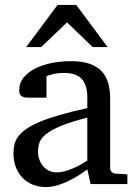

<svg xmlns="http://www.w3.org/2000/svg" viewBox="-20 -740 549 772"><path d="M331.1 -267.1Q263.7 -250 224.1 -233.4Q184.6 -216.8 164.3 -200Q144 -183.1 138.4 -165.8Q132.8 -148.4 132.8 -129.9Q132.8 -114.3 137.9 -99.4Q143.1 -84.5 152.6 -72.8Q162.1 -61 176 -54Q189.9 -46.9 208 -46.9Q228 -46.9 249.8 -54.2Q271.5 -61.5 289.6 -70.3Q310.5 -80.6 331.1 -94.2ZM344.2 0 331.1 -59.1Q304.7 -39.1 276.9 -23.4Q264.6 -16.6 251 -10.3Q237.3 -3.9 222.9 1.2Q208.5 6.3 193.6 9.3Q178.7 12.2 164.1 12.2Q136.7 12.2 113 2.9Q89.4 -6.3 71.8 -23.9Q54.2 -41.5 44.2 -66.4Q34.2 -91.3 34.2 -123Q34.2 -141.6 37.8 -158.2Q41.5 -174.8 52.7 -190.4Q64 -206.1 84.2 -220.5Q104.5 -234.9 137.5 -249Q170.4 -263.2 218 -277.1Q265.6 -291 331.1 -305.2V-348.1Q331.1 -398.4 308.6 -422.6Q286.1 -446.8 237.8 -446.8Q211.4 -446.8 192.9 -441.9Q174.3 -437 167 -434.1V-347.2H94.2Q87.4 -347.2 80.8 -348.1Q74.2 -349.1 68.8 -352.3Q63.5 -355.5 60.3 -361.1Q57.1 -366.7 57.1 -376Q57.1 -406.7 75.7 -429Q94.2 -451.2 124 -465.8Q153.8 -480.5 190.9 -487.3Q228 -494.1 265.1 -494.1Q311.5 -494.1 342 -482.9Q372.6 -471.7 390.4 -451.7Q408.2 -431.6 415.5 -404.3Q422.9 -377 422.9 -344.2V-64Q422.9 -54.7 429 -48.8Q435.1 -43 443.8 -42L492.2 -39.1V0ZM352.5 -550.8 249.5 -649.9 145.5 -550.8H85.4L211.4 -720.2H286.6L412.6 -550.8Z"/></svg>

Font: Charis SIL Viet
Style: Regular
Weight: 400
Foundry: SIL International
Version: Version 5.000